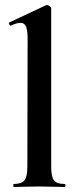

<svg xmlns="http://www.w3.org/2000/svg" viewBox="-20 -745 308 765"><path d="M35 0Q33 0 33 -6Q33 -12 35 -12Q66 -12 77.5 -26.5Q89 -41 89 -81L90 -589Q90 -623 84 -638.5Q78 -654 61 -654Q48 -654 23 -643Q20 -642 17 -648Q14 -654 16 -655L163 -724Q165 -725 167 -725Q172 -725 178 -720.5Q184 -716 184 -712V-81Q184 -41 195 -26.5Q206 -12 237 -12Q241 -12 241 -6Q241 0 237 0Q218 0 191.5 -1Q165 -2 136 -2Q107 -2 81 -1Q55 0 35 0Z"/></svg>

Font: Cormorant Garamond Light
Style: Bold
Weight: 700
Version: Version 4.001